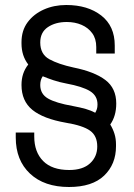

<svg xmlns="http://www.w3.org/2000/svg" viewBox="-20 -734 538 768"><path d="M256 14Q157 14 100 -39.5Q43 -93 43 -184V-204H117V-188Q117 -126 152.5 -90Q188 -54 257 -54Q311 -54 340 -80.5Q369 -107 369 -148Q369 -191 340 -211.5Q311 -232 244 -243Q153 -259 109.5 -294.5Q66 -330 66 -394Q66 -418 72.5 -438Q79 -458 93 -476Q66 -511 66 -560V-565Q66 -612 90.5 -645Q115 -678 155.5 -696Q196 -714 245 -714Q331 -714 385 -672Q439 -630 439 -552V-520H365V-546Q365 -579 349 -601Q333 -623 306.5 -634.5Q280 -646 247 -646Q202 -646 171.5 -625.5Q141 -605 141 -564Q141 -517 177.5 -497Q214 -477 274 -464Q358 -447 401.5 -414Q445 -381 445 -320Q445 -270 421 -236Q432 -218 438 -198.5Q444 -179 444 -156V-149Q444 -77 396.5 -31.5Q349 14 256 14ZM361 -283Q365 -290 367.5 -297.5Q370 -305 370 -316Q370 -351 340 -369.5Q310 -388 245 -400Q218 -405 194 -413Q170 -421 151 -429Q141 -415 141 -394Q141 -358 172 -340Q203 -322 271 -310Q303 -304 323.5 -298Q344 -292 361 -283Z"/></svg>

Font: Space Grotesk Light
Style: Regular
Weight: 400
Version: Version 2.000